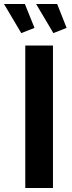

<svg xmlns="http://www.w3.org/2000/svg" viewBox="-52 -937 358 957"><path d="M74 0V-710H212V0ZM128 -917H233L280 -798L214 -772ZM-32 -917H72L120 -798L54 -772Z"/></svg>

Font: IngvarSans
Style: Bold
Weight: 700
Version: Version 3.000